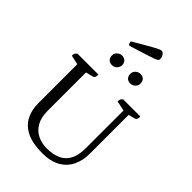

<svg xmlns="http://www.w3.org/2000/svg" viewBox="-305 -1183 1315 1315"><g transform="rotate(45 352.5 -525.5)"><path d="M368 12Q275 12 218 -16Q161 -44 134.5 -94Q108 -144 108 -211V-602L125 -585L40 -604Q40 -618 44 -626Q48 -634 59 -641H261Q261 -625 257 -616Q253 -607 245 -605L174 -587L190 -604V-220Q190 -155 214 -113.5Q238 -72 278.5 -52.5Q319 -33 368 -33Q426 -33 468 -51.5Q510 -70 533 -112Q556 -154 556 -222V-608L563 -587L483 -604Q483 -618 487 -626Q491 -634 501 -641H667Q667 -625 663 -616Q659 -607 651 -605L592 -589L602 -613V-214Q602 -150 577 -98.5Q552 -47 500.5 -17.5Q449 12 368 12ZM459 -752Q434 -752 422.5 -765.5Q411 -779 411 -800Q411 -814 418 -824.5Q425 -835 436.5 -841.5Q448 -848 459 -848Q484 -848 496 -835Q508 -822 508 -800Q508 -787 501 -776Q494 -765 482.5 -758.5Q471 -752 459 -752ZM281 -752Q257 -752 245 -765.5Q233 -779 233 -800Q233 -814 240 -824.5Q247 -835 258.5 -841.5Q270 -848 281 -848Q305 -848 317.5 -835Q330 -822 330 -800Q330 -787 323 -776Q316 -765 305 -758.5Q294 -752 281 -752ZM273 -931Q264 -931 260.5 -940Q257 -949 257 -959Q314 -992 350 -1013Q386 -1034 406 -1044.5Q426 -1055 435.5 -1059Q445 -1063 450 -1063Q465 -1063 475 -1047.5Q485 -1032 485 -1014Q485 -1008 480 -1002.5Q475 -997 455.5 -989.5Q436 -982 393 -968.5Q350 -955 273 -931Z"/></g></svg>

Font: Pitagon Serif
Style: Regular
Weight: 400
Designer: Travis Tran
Foundry: Pitagon
Version: Version 1.000;gftools[0.9.26]